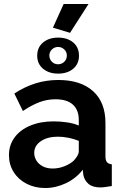

<svg xmlns="http://www.w3.org/2000/svg" viewBox="-20 -935 614 965"><path d="M250 -325Q283 -325 317 -320Q351 -315 376 -304V-332Q376 -382 346.5 -409Q317 -436 259 -436Q216 -436 177 -421Q138 -406 95 -377L52 -465Q104 -499 158.5 -516Q213 -533 273 -533Q385 -533 447.5 -477Q510 -421 510 -317V-150Q510 -129 517.5 -120Q525 -111 542 -109V0Q524 3 509.5 5Q495 7 485 7Q445 7 424.5 -11Q404 -29 399 -55L396 -82Q362 -38 311 -14Q260 10 207 10Q155 10 113.5 -11.5Q72 -33 48.5 -70.5Q25 -108 25 -155Q25 -206 53.5 -244.5Q82 -283 133 -304Q184 -325 250 -325ZM376 -174V-227Q352 -237 324 -242.5Q296 -248 271 -248Q219 -248 185.5 -225.5Q152 -203 152 -166Q152 -146 163 -128Q174 -110 195 -99Q216 -88 245 -88Q275 -88 304 -99.5Q333 -111 351 -128Q362 -140 369 -152Q376 -164 376 -174ZM272 -746Q319 -746 348 -721.5Q377 -697 377 -655Q377 -614 348 -589.5Q319 -565 272 -565Q226 -565 196.5 -589.5Q167 -614 167 -655Q167 -697 196.5 -721.5Q226 -746 272 -746ZM228 -656Q228 -638 240.5 -625Q253 -612 272 -612Q290 -612 303 -624.5Q316 -637 316 -656Q316 -674 303 -686.5Q290 -699 272 -699Q254 -699 241 -686.5Q228 -674 228 -656ZM332 -770 246 -796 300 -915H425Z"/></svg>

Font: YasnoRaleway
Style: Bold
Weight: 700
Designer: Matt McInerney, Pablo Impallari, Rodrigo Fuenzalida
Foundry: Matt McInerney, Pablo Impallari, Rodrigo Fuenzalida
Version: Version 4.026